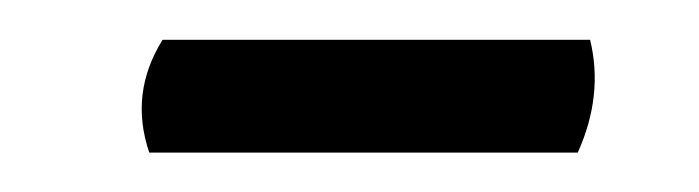

<svg xmlns="http://www.w3.org/2000/svg" viewBox="-20 -325 357 98"><path d="M56.2 -247.1Q45.9 -277.3 63 -304.7H281.2Q288.1 -276.4 274.9 -247.1Z"/></svg>

Font: Trykker
Style: Regular
Weight: 400
Designer: Magnus Gaarde
Foundry: Magnus Gaarde
Version: Version 1.001